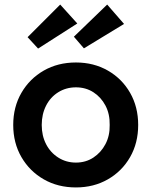

<svg xmlns="http://www.w3.org/2000/svg" viewBox="-20 -812 664 842"><path d="M38 -264Q38 -343 74 -405Q110 -467 172 -502.5Q234 -538 313 -538Q391 -538 453 -502.5Q515 -467 550.5 -405Q586 -343 586 -264Q586 -185 550.5 -123Q515 -61 453 -25.5Q391 10 313 10Q234 10 172 -25.5Q110 -61 74 -123Q38 -185 38 -264ZM461 -264Q462 -312 442.5 -349Q423 -386 389.5 -407.5Q356 -429 313 -429Q270 -429 235.5 -407.5Q201 -386 182 -348.5Q163 -311 163 -264Q163 -217 182 -180Q201 -143 235.5 -121Q270 -99 313 -99Q356 -99 389.5 -121Q423 -143 442.5 -180Q462 -217 461 -264ZM348 -600 304 -651 450 -792 524 -707ZM244 -792 319 -709 147 -599 101 -649Z"/></svg>

Font: Mach Medium
Style: Regular
Weight: 500
Version: Version 1.002